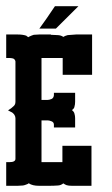

<svg xmlns="http://www.w3.org/2000/svg" viewBox="-20 -599 362 619"><path d="M0 0V-76.2H9.8Q29.8 -76.2 29.8 -86.9V-217.8Q29.8 -222.7 26.9 -228Q24.4 -231.9 22 -233.9Q18.6 -237.3 16.1 -237.8L14.2 -238.8L5.9 -243.2Q7.3 -243.7 16.1 -250Q20 -252.9 23.9 -256.8Q29.8 -261.7 29.8 -271V-400.9Q29.8 -403.3 26.9 -407.2Q24.4 -411.6 9.8 -412.1H0V-487.8H37.1Q53.2 -487.8 64.9 -483.9L67.9 -481Q70.3 -481 70.8 -479L74.2 -481Q82.5 -484.9 88.9 -486.8Q99.6 -487.8 106 -487.8H144V-486.8Q152.3 -486.8 166 -485.8Q176.8 -485.4 184.1 -480Q189 -483.4 198.2 -485.8Q218.8 -487.3 225.1 -487.8H276.9V-357.9H182.1V-412.1H113.8V-276.9H133.8Q138.7 -276.9 146 -279.8Q152.8 -282.7 153.8 -292V-299.8H222.2V-271Q222.2 -262.2 220.2 -255.9Q219.7 -249.5 211.9 -244.1Q219.2 -238.3 220.2 -231.9Q222.2 -225.6 222.2 -217.8V-188H153.8V-196.8Q153.8 -205.1 146 -208Q138.7 -210.9 133.8 -210.9H113.8V-76.2H181.2V-128.9H274.9V0H211.9Q201.2 0 194.8 -2Q189.5 -3.9 184.1 -7.8Q176.3 -1.5 167 -1Q153.3 0 139.2 0H106Q84.5 0 73.2 -7.8H71.8Q69.3 -5.4 66.9 -4.9Q58.6 -1.5 54.2 -1Q44.4 0 37.1 0ZM106.9 -506.8Q125.5 -531.7 157.2 -579.1H232.9Q192.9 -539.1 160.2 -506.8Z"/></svg>

Font: Wyoming
Style: Regular
Weight: 400
Designer: Old Hat Creative
Version: Version 2.00 2016